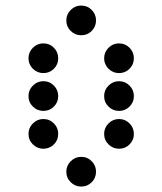

<svg xmlns="http://www.w3.org/2000/svg" viewBox="-20 -689 587 694"><path d="M327.1 -615.2Q327.1 -592.8 311.5 -577.1Q295.9 -561.5 273.4 -561.5Q251.5 -561.5 235.6 -577.1Q219.7 -592.8 219.7 -615.2Q219.7 -637.2 235.6 -653.1Q251.5 -668.9 273.4 -668.9Q295.9 -668.9 311.5 -653.1Q327.1 -637.2 327.1 -615.2ZM190.4 -478.5Q190.4 -456.1 174.8 -440.4Q159.2 -424.8 136.7 -424.8Q114.7 -424.8 98.9 -440.4Q83 -456.1 83 -478.5Q83 -500.5 98.9 -516.4Q114.7 -532.2 136.7 -532.2Q159.2 -532.2 174.8 -516.4Q190.4 -500.5 190.4 -478.5ZM463.9 -478.5Q463.9 -456.1 448.2 -440.4Q432.6 -424.8 410.2 -424.8Q388.2 -424.8 372.3 -440.4Q356.4 -456.1 356.4 -478.5Q356.4 -500.5 372.3 -516.4Q388.2 -532.2 410.2 -532.2Q432.6 -532.2 448.2 -516.4Q463.9 -500.5 463.9 -478.5ZM190.4 -341.8Q190.4 -319.3 174.8 -303.7Q159.2 -288.1 136.7 -288.1Q114.7 -288.1 98.9 -303.7Q83 -319.3 83 -341.8Q83 -363.8 98.9 -379.6Q114.7 -395.5 136.7 -395.5Q159.2 -395.5 174.8 -379.6Q190.4 -363.8 190.4 -341.8ZM463.9 -341.8Q463.9 -319.3 448.2 -303.7Q432.6 -288.1 410.2 -288.1Q388.2 -288.1 372.3 -303.7Q356.4 -319.3 356.4 -341.8Q356.4 -363.8 372.3 -379.6Q388.2 -395.5 410.2 -395.5Q432.6 -395.5 448.2 -379.6Q463.9 -363.8 463.9 -341.8ZM190.4 -205.1Q190.4 -182.6 174.8 -167Q159.2 -151.4 136.7 -151.4Q114.7 -151.4 98.9 -167Q83 -182.6 83 -205.1Q83 -227.1 98.9 -242.9Q114.7 -258.8 136.7 -258.8Q159.2 -258.8 174.8 -242.9Q190.4 -227.1 190.4 -205.1ZM463.9 -205.1Q463.9 -182.6 448.2 -167Q432.6 -151.4 410.2 -151.4Q388.2 -151.4 372.3 -167Q356.4 -182.6 356.4 -205.1Q356.4 -227.1 372.3 -242.9Q388.2 -258.8 410.2 -258.8Q432.6 -258.8 448.2 -242.9Q463.9 -227.1 463.9 -205.1ZM327.1 -68.4Q327.1 -45.9 311.5 -30.3Q295.9 -14.6 273.4 -14.6Q251.5 -14.6 235.6 -30.3Q219.7 -45.9 219.7 -68.4Q219.7 -90.3 235.6 -106.2Q251.5 -122.1 273.4 -122.1Q295.9 -122.1 311.5 -106.2Q327.1 -90.3 327.1 -68.4Z"/></svg>

Font: DatDot
Style: Regular
Weight: 400
Designer: GGBot
Version: 1.00